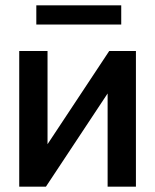

<svg xmlns="http://www.w3.org/2000/svg" viewBox="-20 -699 581 719"><path d="M158 -508V-159L389 -508H489V0H383V-349L152 0H52V-508ZM116 -607V-679H434V-607Z"/></svg>

Font: LT Superior Semi-bold
Style: Regular
Weight: 600
Designer: Daniel Lyons
Foundry: LyonsType
Version: Version 1.0